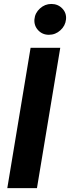

<svg xmlns="http://www.w3.org/2000/svg" viewBox="-20 -975 362 995"><path d="M292.3 -727.3 171.5 0H17.8L138.5 -727.3ZM233.3 -794.7Q199.9 -794.7 177.9 -818.2Q155.9 -841.6 158.4 -874.6Q161.2 -907.7 187 -931.1Q212.7 -954.5 246.1 -954.5Q280.2 -954.5 302.7 -931.1Q325.3 -907.7 322.1 -874.6Q318.9 -841.6 293.1 -818.2Q267.4 -794.7 233.3 -794.7Z"/></svg>

Font: Inter UI
Style: Bold Italic
Weight: 700
Italic angle: 9.39999°
Designer: Rasmus Andersson
Foundry: rsms
Version: 3.2;8d6f07862